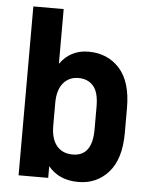

<svg xmlns="http://www.w3.org/2000/svg" viewBox="-51 -733 617 782"><g transform="rotate(5 257.5 -342.0)"><path d="M174.8 -47.9V0H53.7V-690.4H177.7V-466.8Q220.7 -526.4 293.9 -526.4Q372.1 -526.4 420.9 -472.7Q469.7 -418.9 469.7 -311.5V-209Q469.7 -102.5 420.9 -47.9Q373 5.9 297.9 5.9Q218.8 5.9 174.8 -47.9ZM345.7 -212.9V-306.6Q345.7 -365.2 323.2 -390.6Q300.8 -416 262.7 -416Q223.6 -416 200.2 -387.7Q176.8 -359.4 176.8 -306.6V-212.9Q176.8 -160.2 200.2 -131.8Q223.6 -103.5 265.6 -103.5Q345.7 -103.5 345.7 -212.9Z"/></g></svg>

Font: Altinn-DIN
Style: DIN-Bold
Weight: 700
Designer: Charles Nix
Foundry: Altinn
Version: Version 2.00